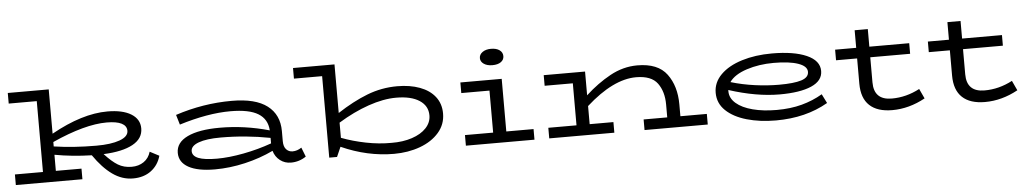

<svg xmlns="http://www.w3.org/2000/svg" viewBox="-39 -1049 7623 1425"><g transform="rotate(-5 3772.5 -336.5)"><path d="M1115 -124Q1096 -55 1041.5 -14Q987 27 906 27Q825 27 753.5 -24Q682 -75 616 -171Q469 -175 340 -199V-79H531V0H35V-79H244V-607H35V-686H340V-356Q571 -485 759 -485Q872 -485 935.5 -446Q999 -407 999 -338Q999 -262 922 -220Q845 -178 704 -172Q758 -113 802 -86.5Q846 -60 904 -60Q956 -60 994 -86Q1032 -112 1046 -160ZM340 -261Q486 -239 656 -239Q766 -239 830.5 -262.5Q895 -286 895 -329Q895 -366 857.5 -385Q820 -404 747 -404Q584 -404 340 -294Z M2197 -23Q2146 12 2084 12Q2038 12 2003 -15Q1968 -42 1955 -87Q1857 -40 1743 -13.5Q1629 13 1518 13Q1390 13 1321.5 -25Q1253 -63 1253 -133Q1253 -210 1338.5 -251Q1424 -292 1580 -292Q1764 -292 1948 -240Q1943 -324 1875.5 -365.5Q1808 -407 1669 -407Q1500 -407 1287 -341L1265 -415Q1472 -483 1685 -483Q1862 -483 1949.5 -416Q2037 -349 2037 -227V-152Q2037 -111 2056 -90.5Q2075 -70 2103 -70Q2138 -70 2170 -92ZM1540 -65Q1629 -65 1739 -86Q1849 -107 1949 -143V-184Q1766 -219 1580 -219Q1474 -219 1415.5 -197.5Q1357 -176 1357 -137Q1357 -101 1401.5 -83Q1446 -65 1540 -65Z M3240 -253Q3240 -172 3187.5 -111.5Q3135 -51 3046.5 -18.5Q2958 14 2852 14Q2654 14 2460 -73L2428 0H2370V-607H2160V-686H2469V-324Q2585 -400 2693 -442Q2801 -484 2918 -484Q3013 -484 3086 -457Q3159 -430 3199.5 -378Q3240 -326 3240 -253ZM3138 -248Q3138 -319 3076 -359.5Q3014 -400 2903 -400Q2808 -400 2695.5 -361Q2583 -322 2469 -252V-139Q2553 -107 2650.5 -87.5Q2748 -68 2840 -69Q2925 -68 2993 -90.5Q3061 -113 3099.5 -154Q3138 -195 3138 -248Z M3548 -638Q3548 -665 3572.5 -682.5Q3597 -700 3636 -700Q3676 -700 3699.5 -683Q3723 -666 3723 -638Q3723 -611 3700 -594.5Q3677 -578 3636 -578Q3597 -578 3572.5 -595Q3548 -612 3548 -638ZM3899 -79V0H3388V-79H3598V-392H3388V-471H3696V-79Z M5190 -79V0H4719V-79H4895V-175Q4895 -271 4849.5 -333.5Q4804 -396 4690 -396Q4520 -396 4317 -214V-79H4494V0H4009V-79H4219V-392H4009V-471H4317V-294Q4406 -376 4503.5 -429.5Q4601 -483 4707 -483Q4860 -483 4926.5 -393.5Q4993 -304 4993 -167V-79Z M6086 -82Q5920 14 5698 14Q5578 14 5480.5 -14Q5383 -42 5326 -96.5Q5269 -151 5269 -229Q5269 -306 5327 -364Q5385 -422 5485.5 -453Q5586 -484 5709 -484Q5873 -484 5968 -442Q6063 -400 6063 -323Q6063 -250 5978.5 -213Q5894 -176 5742 -176Q5569 -176 5364 -242V-232Q5364 -181 5408.5 -142.5Q5453 -104 5531.5 -83.5Q5610 -63 5710 -63Q5813 -63 5897 -85.5Q5981 -108 6052 -150ZM5385 -299Q5472 -273 5565 -260.5Q5658 -248 5743 -248Q5854 -248 5909.5 -265.5Q5965 -283 5965 -325Q5965 -367 5899 -390Q5833 -413 5717 -413Q5607 -413 5515 -383Q5423 -353 5385 -299Z M6810 -53Q6690 13 6564 13Q6453 13 6395 -41.5Q6337 -96 6337 -204V-392H6180V-471H6337V-602H6435V-471H6732V-392H6435V-205Q6435 -73 6568 -73Q6676 -73 6776 -126Z M7501 -53Q7381 13 7255 13Q7144 13 7086 -41.5Q7028 -96 7028 -204V-392H6871V-471H7028V-602H7126V-471H7423V-392H7126V-205Q7126 -73 7259 -73Q7367 -73 7467 -126Z"/></g></svg>

Font: BioRhyme Expanded
Style: Regular
Weight: 400
Width: 7
Designer: Aoife Mooney
Foundry: Aoife Mooney Type
Version: Version 1.001